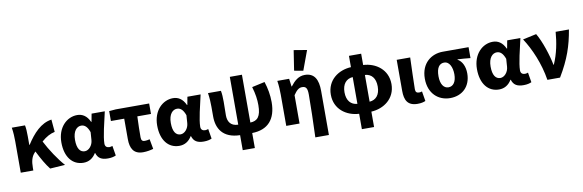

<svg xmlns="http://www.w3.org/2000/svg" viewBox="-60 -1346 6309 2076"><g transform="rotate(-10 3094.0 -308.0)"><path d="M551 0C485 -73 405 -194 356 -291C409 -337 452 -360 503 -371L491 -508C375 -492 286 -396 212 -280H208V-374C208 -420 206 -464 199 -496H54C63 -444 65 -383 65 -344V0H203V-29C203 -104 217 -152 253 -190L261 -198C305 -109 347 -38 386 11Z M554 -246C554 -84 633 12 753 12C811 12 857 -15 891 -70H894C912 -10 952 12 1022 12C1062 12 1090 4 1109 -5L1091 -113C1079 -109 1068 -106 1058 -106C1031 -106 1010 -119 1010 -152C1010 -228 1049 -381 1075 -496H930L914 -409H910C878 -480 829 -508 773 -508C659 -508 554 -410 554 -246ZM879 -215C875 -156 832 -108 788 -108C737 -108 704 -151 704 -247C704 -346 750 -388 796 -388C836 -388 864 -360 885 -301Z M1268 -157C1268 -55 1303 12 1407 12C1450 12 1488 4 1520 -5L1500 -114C1479 -109 1463 -106 1445 -106C1422 -106 1407 -117 1407 -151C1407 -211 1408 -296 1412 -381H1562V-496H1196L1122 -490V-381H1268Z M1606 -246C1606 -84 1685 12 1805 12C1863 12 1909 -15 1943 -70H1946C1964 -10 2004 12 2074 12C2114 12 2142 4 2161 -5L2143 -113C2131 -109 2120 -106 2110 -106C2083 -106 2062 -119 2062 -152C2062 -228 2101 -381 2127 -496H1982L1966 -409H1962C1930 -480 1881 -508 1825 -508C1711 -508 1606 -410 1606 -246ZM1931 -215C1927 -156 1884 -108 1840 -108C1789 -108 1756 -151 1756 -247C1756 -346 1802 -388 1848 -388C1888 -388 1916 -360 1937 -301Z M2869 -281C2869 -359 2855 -435 2831 -508L2690 -477C2714 -395 2722 -335 2722 -274C2722 -149 2682 -105 2604 -103V-628H2471V-103C2385 -104 2357 -162 2357 -225C2357 -263 2359 -333 2359 -374C2359 -420 2357 -462 2350 -496H2208C2217 -442 2219 -383 2219 -344V-237C2219 -105 2283 8 2471 12V177H2604V12C2778 9 2869 -94 2869 -281Z M3201 -793 3167 -573 3265 -555 3344 -769ZM3279 -289C3279 -175 3274 21 3268 177H3417V-308C3417 -432 3377 -508 3272 -508C3203 -508 3157 -466 3114 -410H3110L3099 -496H2969C2978 -442 2980 -383 2980 -344V0H3126V-311C3159 -360 3185 -383 3220 -383C3264 -383 3279 -361 3279 -289Z M4179 -248C4179 -407 4052 -497 3913 -504V-628H3779V-504C3640 -497 3513 -408 3513 -248C3513 -88 3640 1 3779 8V177H3913V8C4051 1 4179 -89 4179 -248ZM3663 -248C3663 -340 3709 -390 3779 -395V-101C3709 -106 3663 -156 3663 -248ZM3913 -101V-395C3984 -390 4028 -340 4028 -248C4028 -156 3983 -106 3913 -101Z M4280 -155C4280 -54 4311 12 4421 12C4463 12 4486 5 4508 -4L4490 -112C4480 -108 4467 -106 4459 -106C4432 -106 4418 -117 4418 -149C4418 -232 4425 -380 4428 -496H4280Z M4544 -242C4544 -78 4650 12 4779 12C4912 12 5006 -76 5006 -219C5006 -294 4978 -355 4928 -383V-387C4980 -385 5015 -381 5069 -376V-496H4786C4662 -496 4544 -414 4544 -242ZM4867 -234C4867 -153 4834 -106 4781 -106C4728 -106 4694 -156 4694 -242C4694 -338 4728 -378 4781 -378C4836 -378 4867 -312 4867 -234Z M5117 -246C5117 -84 5196 12 5316 12C5374 12 5420 -15 5454 -70H5457C5475 -10 5515 12 5585 12C5625 12 5653 4 5672 -5L5654 -113C5642 -109 5631 -106 5621 -106C5594 -106 5573 -119 5573 -152C5573 -228 5612 -381 5638 -496H5493L5477 -409H5473C5441 -480 5392 -508 5336 -508C5222 -508 5117 -410 5117 -246ZM5442 -215C5438 -156 5395 -108 5351 -108C5300 -108 5267 -151 5267 -247C5267 -346 5313 -388 5359 -388C5399 -388 5427 -360 5448 -301Z M5664 -476C5743 -355 5818 -184 5847 0H5986C6096 -183 6141 -321 6171 -496H6025C6016 -382 5994 -261 5944 -149H5940C5920 -255 5867 -418 5813 -508Z"/></g></svg>

Font: Cambridge Sans Bold
Style: Regular
Weight: 700
Version: Version 2.020;PS 002.020;hotconv 1.0.88;makeotf.lib2.5.64775